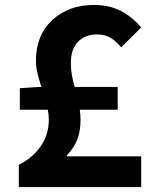

<svg xmlns="http://www.w3.org/2000/svg" viewBox="-20 -755 629 775"><path d="M250 -128V-124H550V0H56V-90Q110 -116 143.5 -163.5Q177 -211 177 -272Q177 -292 173 -312H60V-399L136 -404H147Q147 -406 146 -407Q138 -433 131.5 -458.5Q125 -484 125 -509Q125 -613 191 -674Q257 -735 359 -735Q421 -735 467.5 -711Q514 -687 550 -644L469 -564Q449 -589 426 -602.5Q403 -616 373 -616Q324 -616 295 -586.5Q266 -557 266 -501Q266 -453 282 -404H455V-312H302Q305 -292 305 -271Q305 -225 292 -192Q279 -159 250 -128Z"/></svg>

Font: Source Han Sans CN Bold
Style: Bold
Weight: 700
Designer: Ryoko NISHIZUKA 西塚涼子 (kana & ideographs); Paul D. Hunt (Latin, Greek & Cyrillic); Wenlong ZHANG 张文龙 (bopomofo); Sandoll 
Foundry: Adobe Systems Incorporated
Version: Version 1.00;May 30, 2023;FontCreator 11.5.0.2422 32-bit